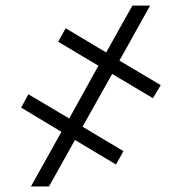

<svg xmlns="http://www.w3.org/2000/svg" viewBox="-20 -675 657 695"><path d="M386 -407.3 278.8 -216.3 426.8 -127.8 399.9 -79.5 251.4 -168.3 157.3 0H92L202.4 -197.8L56.5 -285.5L82.7 -333.8L230.5 -246.1L336.3 -437.1L190.7 -523.8L217.7 -572.8L364.3 -485.1L459.2 -654.8H523.4L412.3 -455.6L561.8 -366.8L533.7 -319.6Z"/></svg>

Font: Inter P Light
Style: Regular
Weight: 300
Designer: Rasmus Andersson
Foundry: rsms
Version: Version 3.018;git-588b23468